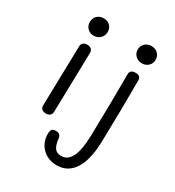

<svg xmlns="http://www.w3.org/2000/svg" viewBox="-216 -816 1074 1178"><g transform="rotate(30 321.0 -227.0)"><path d="M106 -628Q106 -655 124 -672.5Q142 -690 170 -690Q197 -690 214.5 -673Q232 -656 232 -629Q232 -602 213.5 -584Q195 -566 168 -566Q142 -566 124 -583.5Q106 -601 106 -628ZM114 -39 124 -464Q124 -481 134.5 -490Q145 -499 163 -499Q181 -499 191.5 -490Q202 -481 202 -463L192 -39Q191 -23 180.5 -14.5Q170 -6 153 -6Q135 -6 124.5 -15Q114 -24 114 -39ZM445 -628Q445 -654 463 -671.5Q481 -689 509 -689Q537 -689 554.5 -671.5Q572 -654 572 -628Q572 -601 553.5 -584Q535 -567 509 -567Q482 -567 463.5 -584.5Q445 -602 445 -628ZM226 96Q226 73 234 64Q242 55 261 55Q295 55 298 88Q303 134 318.5 153.5Q334 173 363 173Q457 173 461 -24Q467 -267 467 -468Q467 -481 476.5 -489.5Q486 -498 506 -498Q543 -498 543 -466Q543 -254 537 -24Q533 103 490 169.5Q447 236 369 236Q307 236 266.5 196.5Q226 157 226 96Z"/></g></svg>

Font: Mali
Style: Regular
Weight: 400
Version: Version 1.000; ttfautohint (v1.6)